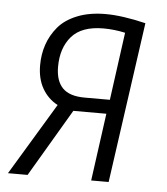

<svg xmlns="http://www.w3.org/2000/svg" viewBox="-44 -574 535 614"><g transform="rotate(5 223.5 -267.0)"><path d="M271 -534.2Q324.2 -534.2 399.9 -516.1L327.1 0H271L300.8 -216.8H194.8L66.9 0H3.9L143.1 -231Q111.8 -247.6 94 -278.6Q76.2 -309.6 76.2 -353Q76.2 -388.2 86.7 -419.2Q97.2 -450.2 119.1 -476.6Q141.1 -502.9 180.2 -518.6Q219.2 -534.2 271 -534.2ZM268.1 -487.8Q198.2 -487.8 166 -450.7Q133.8 -413.6 133.8 -353Q133.8 -308.1 156 -285.2Q178.2 -262.2 227.1 -262.2H308.1L337.9 -480Q302.7 -487.8 268.1 -487.8Z"/></g></svg>

Font: Fira Sans Compressed Light
Style: Italic
Weight: 300
Width: 3
Italic angle: -8°
Designer: Carrois Corporate & Edenspiekermann AG
Foundry: Carrois Corporate GbR & Edenspiekermann AG
Version: Version 4.203;PS 004.203;hotconv 1.0.88;makeotf.lib2.5.64775